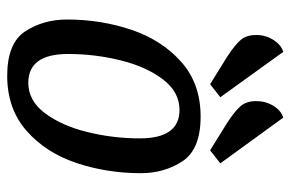

<svg xmlns="http://www.w3.org/2000/svg" viewBox="-160 -646 825 546"><g transform="rotate(90 253.0 -372.5)"><path d="M472 -360Q472 -264 443 -177Q414 -90 351.5 -35Q289 20 195 20Q102 20 68.5 -31.5Q35 -83 35 -150Q35 -246 64 -332.5Q93 -419 155 -474.5Q217 -530 311 -530Q404 -530 438 -478.5Q472 -427 472 -360ZM133 -153Q133 -40 215 -40Q266 -40 301.5 -87.5Q337 -135 355 -208Q373 -281 373 -357Q373 -470 292 -470Q241 -470 205 -422.5Q169 -375 151 -302Q133 -229 133 -153ZM219 -557 140 -606Q108 -627 93.5 -643.5Q79 -660 79 -688Q79 -715 93 -737Q107 -759 127 -765L256 -586ZM407 -557 328 -606Q296 -627 281.5 -643.5Q267 -660 267 -688Q267 -715 280.5 -737Q294 -759 314 -765L444 -586Z"/></g></svg>

Font: Sansita Light Italic
Style: Regular
Weight: 300
Italic angle: -11°
Designer: Pablo Cosgaya
Foundry: Omnibus-Type
Version: Version 1.006